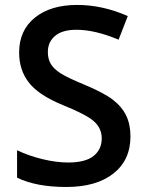

<svg xmlns="http://www.w3.org/2000/svg" viewBox="-20 -744 590 774"><path d="M505.9 -193.8Q505.9 -98.6 437 -44.4Q368.2 9.8 247.1 9.8Q126 9.8 48.8 -27.8V-138.2Q97.7 -115.2 152.6 -102.1Q207.5 -88.9 254.9 -88.9Q324.2 -88.9 357.2 -115.2Q390.1 -141.6 390.1 -186Q390.1 -226.1 359.9 -253.9Q329.6 -281.7 234.9 -319.8Q137.2 -359.4 97.2 -410.2Q57.1 -460.9 57.1 -532.2Q57.1 -621.6 120.6 -672.9Q184.1 -724.1 291 -724.1Q393.6 -724.1 495.1 -679.2L458 -584Q362.8 -624 288.1 -624Q231.4 -624 202.1 -599.4Q172.9 -574.7 172.9 -534.2Q172.9 -506.3 184.6 -486.6Q196.3 -466.8 223.1 -449.2Q250 -431.6 319.8 -402.8Q398.4 -370.1 435.1 -341.8Q471.7 -313.5 488.8 -277.8Q505.9 -242.2 505.9 -193.8Z"/></svg>

Font: f0_41264          
Style: Regular
Weight: 600
Foundry: Ascender Corporation
Version: Version 1.10